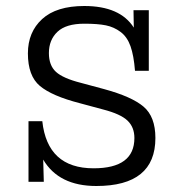

<svg xmlns="http://www.w3.org/2000/svg" viewBox="-20 -606 608 640"><path d="M425 -572 426 -514Q380 -586 261 -586Q168 -586 120.5 -542.5Q73 -499 73 -428Q73 -353 113 -319.5Q153 -286 246 -262L324 -241Q382 -226 405 -204Q428 -182 428 -146Q428 -45 292 -45Q138 -45 121 -202H75V0H126L124 -74Q176 14 301 14Q498 14 498 -146Q498 -217 458.5 -250.5Q419 -284 327 -309L249 -330Q190 -345 166.5 -366.5Q143 -388 143 -429Q143 -473 171.5 -500Q200 -527 261 -527Q306 -527 333 -521.5Q360 -516 382 -499.5Q404 -483 415 -452Q426 -421 430 -370H476V-572Z"/></svg>

Font: Glegoo
Style: Regular
Weight: 400
Version: Version 2.0.1; ttfautohint (v0.9) -r 48 -G 60